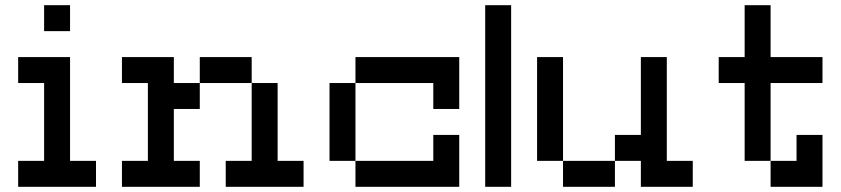

<svg xmlns="http://www.w3.org/2000/svg" viewBox="-20 -720 3240 740"><path d="M50 0H350V-100H250V-500H50V-400H150V-100H50ZM150 -600H250V-700H150Z M450 0H750V-100H650V-300H750V-400H650V-500H450V-400H550V-100H450ZM750 -400H950V-100H850V0H1150V-100H1050V-400H950V-500H750Z M1250 -100H1350V0H1750V-200H1650V-100H1350V-400H1650V-300H1750V-500H1350V-400H1250Z M1850 0H1950V-700H1850Z M2050 -100H2150V-500H2050ZM2150 0H2350V-100H2150ZM2350 -100H2450V0H2650V-100H2550V-500H2450V-200H2350Z M2750 -400H2850V-100H2950V-400H3150V-500H2950V-700H2850V-500H2750ZM2950 0H3150V-200H3050V-100H2950Z"/></svg>

Font: Connection Serif
Style: Regular
Weight: 400
Version: Version 0.2